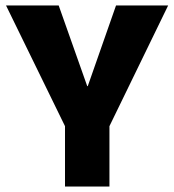

<svg xmlns="http://www.w3.org/2000/svg" viewBox="-20 -680 635 700"><path d="M217 0V-220L2 -660H194L298 -366H300L403 -660H593L379 -220V0Z"/></svg>

Font: Bricolage Grotesque 48pt ExtraBold
Style: Regular
Weight: 800
Designer: Mathieu Triay
Foundry: Atelier Triay
Version: Version 1.000; ttfautohint (v1.8.4.7-5d5b);gftools[0.9.32]